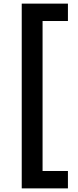

<svg xmlns="http://www.w3.org/2000/svg" viewBox="-20 -800 428 1060"><path d="M355 -780H100V240H355V144H215V-684H355Z"/></svg>

Font: Enriqueta
Style: Bold
Weight: 700
Designer: Viviana Monsalve, Gustavo Ibarra
Foundry: Viviana Monsalve, Gustavo Ibarra
Version: Version 1.002